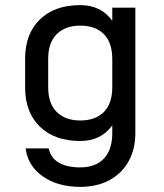

<svg xmlns="http://www.w3.org/2000/svg" viewBox="-20 -580 640 749"><path d="M293 149Q206 149 147.5 108.5Q89 68 80 -1H170Q178 36 209.5 54.5Q241 73 293 73Q353 73 385.5 38.5Q418 4 418 -61V-91Q374 -30 293 -30Q193 -30 135.5 -86Q78 -142 78 -239V-351Q78 -448 135.5 -504Q193 -560 293 -560Q374 -560 418 -499V-550H508V-61Q508 2 481.5 49.5Q455 97 406.5 123Q358 149 293 149ZM293 -480Q235 -480 201.5 -447Q168 -414 168 -350V-240Q168 -176 201.5 -143Q235 -110 293 -110Q352 -110 385 -143Q418 -176 418 -240V-350Q418 -414 385 -447Q352 -480 293 -480Z"/></svg>

Font: Tiny
Style: Regular
Weight: 400
Designer: Philipp Nurullin, Konstantin Bulenkov
Foundry: JetBrains
Version: Version 2.251; ttfautohint (v1.8.4.7-5d5b)